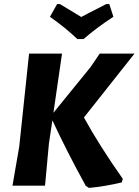

<svg xmlns="http://www.w3.org/2000/svg" viewBox="-20 -907 677 938"><path d="M514 -887 534 -825Q455 -774 388 -716H358Q302 -770 224 -825L259 -887H273Q356 -837 377 -824Q387 -830 499 -887ZM283 -645 241 -356 423 -580 467 -645H637L390 -333Q466 -195 580 -33L575 -16Q493 4 415 11L399 1Q304 -172 236 -319L219 -206L200 0H41L74 -191L122 -645Z"/></svg>

Font: Alegreya Sans SC ExtraBold
Style: Italic
Weight: 800
Italic angle: -7°
Designer: Juan Pablo del Peral
Foundry: Huerta Tipografica
Version: Version 2.007